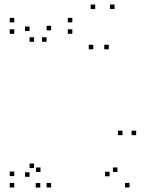

<svg xmlns="http://www.w3.org/2000/svg" viewBox="-20 -819 660 849"><path d="M206 10V-10H186V10ZM206 -684.7V-704.7H186V-684.7ZM186 -634.2V-654.2H166V-634.2ZM299.8 -669.5V-689.5H279.8V-669.5ZM299.8 -720V-740H279.8V-720ZM43 -720V-740H23V-720ZM43 -669.5V-689.5H23V-669.5ZM130.7 -634.2V-654.2H110.7V-634.2ZM110.7 -681.7V-701.7H90.7V-681.7ZM110.7 -37.2V-57.2H90.7V-37.2ZM130.7 -75.8V-95.8H110.7V-75.8ZM43 -40.5V-60.5H23V-40.5ZM43 10V-10H23V10ZM552.8 9.8V-10.2H532.8V9.8ZM582 -221.3V-241.3H562V-221.3ZM521.5 -221.3V-241.3H501.5V-221.3ZM464.5 -39.5V-59.5H444.5V-39.5ZM499.3 -58.5V-78.5H479.3V-58.5ZM159 -58.5V-78.5H139V-58.5ZM158 10.3V-9.7H138V10.3ZM461 -601V-621H441V-601ZM486.5 -779V-799H466.5V-779ZM401 -779V-799H381V-779ZM392.5 -601V-621H372.5V-601Z"/></svg>

Font: Monaspace Xenon Dots Var
Style: Regular
Weight: 400
Designer: Riley Cran and the Lettermatic Team
Version: Version 1.100 (Monaspace Xenon Dots)